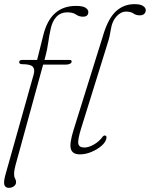

<svg xmlns="http://www.w3.org/2000/svg" viewBox="-21 -737 723 926"><path d="M71.5 -437.5Q71.5 -448 87 -448H158L188 -568Q222.5 -708.5 345.5 -708.5Q378.5 -708.5 391.8 -699.5Q405 -690.5 405 -679.5Q405 -656.5 379 -656.5Q360.5 -656.5 345.5 -667Q330.5 -677.5 304 -677.5Q271.5 -677.5 251.2 -656Q231 -634.5 223.5 -598Q216.5 -566.5 211.5 -531.5Q206.5 -496.5 198.5 -467L193.5 -448H314.5Q324.5 -448 324.5 -440.5Q324.5 -433.5 316.5 -429.5Q308.5 -425.5 297.5 -425.5H187L54 59Q50.5 71.5 48.8 82Q47 92.5 47 103.5Q47 116.5 51.8 124Q56.5 131.5 56.5 141.5Q56.5 153.5 46 161.2Q35.5 169 22 169Q5 169 0.2 155Q-4.5 141 5 106.5L141 -376.5Q148.5 -402 137.5 -414.8Q126.5 -427.5 86 -427.5Q71.5 -427.5 71.5 -437.5ZM628.5 -717Q656 -717 669 -708.2Q682 -699.5 682 -688Q682 -678 675 -670.5Q668 -663 653 -663Q635 -663 622.5 -672Q610 -681 587.5 -681Q561.5 -681 540.8 -657.8Q520 -634.5 514.5 -600Q511 -578.5 507.5 -562.5Q504 -546.5 496.5 -523.5L370.5 -118.5Q353 -62 356.8 -43.8Q360.5 -25.5 385.5 -25.5Q407 -25.5 432 -40Q457 -54.5 472.5 -75.5Q478 -83.5 484 -83.5Q494 -83.5 492.5 -71.5Q490 -53 470 -35Q450 -17 421.2 -4.8Q392.5 7.5 364.5 7.5Q328.5 7.5 320.8 -18.5Q313 -44.5 334.5 -112.5L478.5 -573.5Q501.5 -648.5 538.5 -682.8Q575.5 -717 628.5 -717Z"/></svg>

Font: Fraunces 9pt S050 Thin
Style: Italic
Weight: 100
Italic angle: -16°
Version: Version 1.000; ttfautohint (v1.8.3)